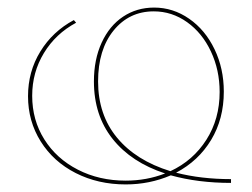

<svg xmlns="http://www.w3.org/2000/svg" viewBox="-20 -483 665 507"><path d="M590 0Q503 0 431 -20Q375 4 312 4Q239 4 180 -26Q121 -56 87.5 -109.5Q54 -163 54 -229Q54 -294 86.5 -347Q119 -400 175 -430L181 -423Q127 -394 96 -343Q65 -292 65 -230Q65 -166 97 -115Q129 -64 185.5 -35Q242 -6 312 -6Q367 -6 416 -25Q327 -54 277.5 -116Q228 -178 228 -268Q228 -326 248.5 -370.5Q269 -415 305 -439Q341 -463 387 -463Q437 -463 479.5 -433.5Q522 -404 546.5 -353Q571 -302 571 -241Q571 -169 537.5 -113.5Q504 -58 445 -27Q511 -10 590 -10ZM430 -31Q490 -59 525 -114Q560 -169 560 -240Q560 -298 537 -347Q514 -396 474 -424.5Q434 -453 386 -453Q321 -453 280 -402.5Q239 -352 239 -268Q239 -180 289 -119.5Q339 -59 430 -31Z"/></svg>

Font: Ysabeau SC Hairline
Style: Regular
Weight: 100
Designer: Christian Thalmann (Catharsis Fonts)
Version: Version 0.003